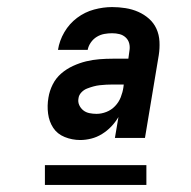

<svg xmlns="http://www.w3.org/2000/svg" viewBox="-20 -713 540 543"><path d="M207 -317Q207 -317 207 -317Q207 -317 207 -317Q184 -317 163 -325.5Q142 -334 130.5 -351.5Q119 -369 116 -391.5Q113 -414 117 -437Q120 -456 129 -474Q138 -492 153 -505Q168 -518 186.5 -526.5Q205 -535 223.5 -539.5Q242 -544 261 -545.5Q280 -547 299 -547H343L346 -569Q348 -580 345.5 -590Q343 -600 335.5 -607Q328 -614 318 -616.5Q308 -619 297 -619Q286 -619 275 -617Q264 -615 254 -609Q244 -603 237 -593Q230 -583 228 -572H144Q148 -598 162 -622Q176 -646 198 -662.5Q220 -679 246 -686Q272 -693 297 -693Q316 -693 335 -690Q354 -687 371 -679.5Q388 -672 401.5 -660Q415 -648 422.5 -631.5Q430 -615 431 -595.5Q432 -576 429 -557L390 -323H305L315 -382Q306 -367 294.5 -355Q283 -343 268.5 -334Q254 -325 238 -321Q222 -317 207 -317ZM253 -391Q267 -391 281 -396.5Q295 -402 305.5 -413Q316 -424 321.5 -438Q327 -452 329 -466L330 -474H299Q290 -474 280.5 -473.5Q271 -473 262 -472Q253 -471 244 -468.5Q235 -466 226 -462.5Q217 -459 210 -451.5Q203 -444 202 -435Q200 -425 204 -416Q208 -407 215.5 -401Q223 -395 233 -393Q243 -391 253 -391ZM107 -190V-246H394V-190Z"/></svg>

Font: Iosevka SS04 Semibold Oblique
Style: Regular
Weight: 600
Italic angle: -9°
Monospace: yes
Designer: Belleve Invis
Foundry: Belleve Invis
Version: Version 19.0.0; ttfautohint (v1.8.4)